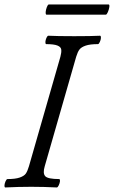

<svg xmlns="http://www.w3.org/2000/svg" viewBox="-22 -826 504 849"><path d="M183.1 -761.2Q179.2 -762.7 179.9 -772.7Q180.7 -782.7 185.1 -794.4Q189.5 -806.2 193.8 -806.2H459Q462.9 -804.7 461.4 -794.7Q460 -784.7 455.1 -772.9Q450.2 -761.2 445.8 -761.2ZM1 2.9Q-2.9 1.5 -2.2 -6.8Q-1.5 -15.1 2.7 -24.7Q6.8 -34.2 11.2 -34.2Q45.9 -34.2 65.4 -41Q85 -47.9 92.3 -58.6Q99.6 -69.3 106 -90.8L245.1 -575.2Q250 -593.3 249 -605.7Q248 -618.2 232.4 -624.5Q216.8 -630.9 182.1 -630.9Q178.2 -632.3 178.7 -640.6Q179.2 -648.9 183.3 -658.4Q187.5 -668 191.9 -668Q230 -666 306.2 -666Q382.8 -666 420.9 -668Q424.8 -666.5 424.3 -658.2Q423.8 -649.9 419.4 -640.4Q415 -630.9 411.1 -630.9Q376.5 -630.9 356.9 -624.3Q337.4 -617.7 329.3 -606.9Q321.3 -596.2 314.9 -575.2L175.8 -90.8Q166.5 -59.6 178 -46.9Q189.5 -34.2 240.2 -34.2Q244.1 -32.7 243.2 -24.4Q242.2 -16.1 237.8 -6.6Q233.4 2.9 229 2.9Q171.9 0 116.2 0Q59.6 0 1 2.9Z"/></svg>

Font: Junicode SmCond
Style: Italic
Weight: 400
Width: 4
Italic angle: -11°
Designer: Peter S. Baker
Version: Version 2.206